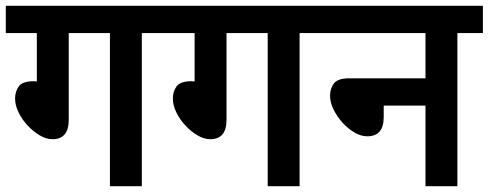

<svg xmlns="http://www.w3.org/2000/svg" viewBox="-20 -642 1685 662"><path d="M217 -528V-229Q217 -162 161 -162Q140 -162 117.5 -175Q95 -188 75.5 -209Q56 -230 44 -254.5Q32 -279 32 -302Q32 -327 45 -344.5Q58 -362 97 -362L107 -361V-528H0V-622H558V-528H469V0H359V-528Z M761 -528V-229Q761 -162 705 -162Q684 -162 661.5 -175Q639 -188 619.5 -209Q600 -230 588 -254.5Q576 -279 576 -302Q576 -327 589 -344.5Q602 -362 641 -362L651 -361V-528H544V-622H1102V-528H1013V0H903V-528Z M1088 -622H1645V-528H1557V0H1447V-278H1303V-238Q1303 -172 1246 -172Q1225 -172 1202.5 -185Q1180 -198 1161 -219Q1142 -240 1130 -264.5Q1118 -289 1118 -312Q1118 -337 1131.5 -354.5Q1145 -372 1184 -372H1447V-528H1088Z"/></svg>

Font: Noto Sans Devanagari SemiCondensed SemiBold
Style: Regular
Weight: 600
Width: 4
Designer: Jelle Bosma - Monotype Design Team
Foundry: Monotype Imaging Inc.
Version: Version 2.004; ttfautohint (v1.8.4.7-5d5b)